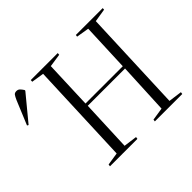

<svg xmlns="http://www.w3.org/2000/svg" viewBox="-297 -971 1198 1198"><g transform="rotate(-45 301.5 -372.5)"><path d="M551 -365H222L208 -26L297 -14L295 0H53L55 -14L139 -27L166 -703L83 -716L84 -730H322L321 -716L234 -703L222 -385H551L564 -703L480 -717L482 -730H719L718 -717L631 -703L604 -26L693 -14L691 0H449L451 -14L535 -27ZM-124 -541 -133 -546 -67 -705Q-58 -725 -51 -735Q-44 -745 -28 -745Q-14 -745 -5 -736Q4 -727 13 -713V-707Z"/></g></svg>

Font: Literata 72pt Light
Style: Italic
Weight: 300
Italic angle: -2°
Designer: Latin by Veronika Burian and Jose Scaglione. Greek by Irene Vlachou. Cyrillic by Vera Evstafieva
Foundry: TypeTogether
Version: Version 3.002